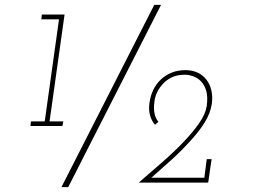

<svg xmlns="http://www.w3.org/2000/svg" viewBox="-20 -755 1109 794"><path d="M108 -253 106 -234H238L242 -253H185L247 -695H153L151 -675H224L165 -253ZM606 -20Q647 -56 688.5 -93.5Q730 -131 765 -170Q801 -208 825.5 -247Q850 -286 856 -326Q860 -356 854 -381.5Q848 -407 834 -425Q820 -444 797.5 -454.5Q775 -465 747 -465Q715 -465 689.5 -454.5Q664 -444 645 -426Q625 -407 613.5 -382.5Q602 -358 598 -329Q594 -301 600.5 -278Q607 -255 621 -239L635 -251Q623 -266 619 -286Q615 -306 618 -329Q619 -347 627 -367Q635 -387 651 -405Q665 -422 688 -434Q711 -446 744 -446Q761 -446 779 -439.5Q797 -433 811 -419Q826 -403 833 -379Q840 -355 835 -317Q830 -284 804.5 -247Q779 -210 740 -169Q702 -129 653.5 -86.5Q605 -44 554 0H841L855 -97H835L825 -20ZM234 19H262Q359 -171 454 -358Q549 -545 646 -735H618Q521 -545 426 -358Q331 -171 234 19Z"/></svg>

Font: Josefin Slab Thin Light
Style: Italic
Weight: 300
Italic angle: -12°
Version: Version 2.000